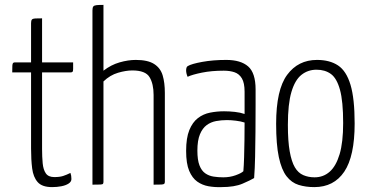

<svg xmlns="http://www.w3.org/2000/svg" viewBox="-20 -755 1506 785"><path d="M193 10Q152 10 134 -10.5Q116 -31 111.5 -66.5Q107 -102 107 -148V-459H30Q30 -478 30.5 -486.5Q31 -495 33.5 -497.5Q36 -500 41 -500H107V-660Q107 -671 110.5 -675Q114 -679 123.5 -679.5Q133 -680 152 -680V-500H279Q279 -482 279 -473Q279 -464 276.5 -461.5Q274 -459 269 -459H152V-146Q152 -114 154.5 -87.5Q157 -61 167.5 -46Q178 -31 202 -31Q224 -31 238 -35.5Q252 -40 268 -48Q270 -42 271 -36.5Q272 -31 272 -23Q272 -12 260.5 -4.5Q249 3 231 6.5Q213 10 193 10Z M358 0V-712Q358 -724 361.5 -728.5Q365 -733 375 -734Q385 -735 403 -735V-466Q434 -490 469 -500Q504 -510 535 -510Q584 -510 610 -493.5Q636 -477 645 -447Q654 -417 654 -375V-12Q654 -6 651.5 -3.5Q649 -1 639.5 -0.5Q630 0 608 0V-367Q608 -412 591.5 -439.5Q575 -467 521 -467Q495 -467 462.5 -457.5Q430 -448 403 -422V-12Q403 -6 401 -3.5Q399 -1 390 -0.5Q381 0 358 0Z M885 10Q858 11 832.5 6.5Q807 2 786.5 -12.5Q766 -27 753.5 -56.5Q741 -86 741 -138Q741 -191 754 -223Q767 -255 789 -272Q811 -289 839 -294.5Q867 -300 896 -300Q918 -300 940.5 -297.5Q963 -295 980 -289Q980 -289 980 -306Q980 -323 980 -344.5Q980 -366 980 -380Q980 -416 969 -434.5Q958 -453 939 -459.5Q920 -466 895 -466Q845 -466 805.5 -458Q766 -450 747 -441Q744 -448 742.5 -454.5Q741 -461 741 -467Q741 -473 742.5 -478Q744 -483 748 -485Q763 -494 807 -502Q851 -510 905 -510Q964 -510 994.5 -483.5Q1025 -457 1025 -389V-327Q1025 -270 1024.5 -216Q1024 -162 1023 -114Q1022 -66 1019 -27Q1004 -18 971.5 -4Q939 10 885 10ZM893 -30Q920 -30 943.5 -38.5Q967 -47 975 -55Q977 -78 978 -111.5Q979 -145 979.5 -182.5Q980 -220 980 -254Q965 -259 944.5 -261.5Q924 -264 908 -264Q885 -264 863.5 -260Q842 -256 825 -243.5Q808 -231 797.5 -206Q787 -181 787 -139Q787 -101 795.5 -79Q804 -57 819 -46.5Q834 -36 853 -33Q872 -30 893 -30Z M1265 10Q1230 10 1201 1Q1172 -8 1151.5 -34.5Q1131 -61 1120 -112.5Q1109 -164 1109 -249Q1109 -388 1154 -449Q1199 -510 1276 -510Q1328 -510 1362 -487.5Q1396 -465 1413 -408.5Q1430 -352 1430 -250Q1430 -116 1387.5 -53Q1345 10 1265 10ZM1266 -30Q1302 -30 1328 -53Q1354 -76 1368.5 -124.5Q1383 -173 1383 -252Q1383 -341 1370 -388Q1357 -435 1333 -452.5Q1309 -470 1274 -470Q1239 -470 1212.5 -449Q1186 -428 1171.5 -379Q1157 -330 1157 -244Q1157 -178 1164.5 -136Q1172 -94 1185.5 -71Q1199 -48 1220 -39Q1241 -30 1266 -30Z"/></svg>

Font: Yanone Kaffeesatz ExtraLight Light
Style: Regular
Weight: 300
Version: Version 2.003